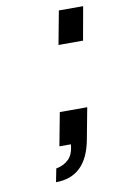

<svg xmlns="http://www.w3.org/2000/svg" viewBox="-76 -549 447 724"><g transform="rotate(-10 147.5 -187.0)"><path d="M202 -505H295L272 -377H178ZM139 -127H244L221 -5Q195 131 79 131L89 80Q118 75 137 56.5Q156 38 159 0H115Z"/></g></svg>

Font: Involve Medium Oblique
Style: Italic
Weight: 500
Italic angle: -10.5°
Designer: Stefan Peev
Foundry: Context Ltd.
Version: Version 1.001